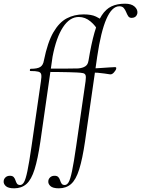

<svg xmlns="http://www.w3.org/2000/svg" viewBox="-118 -746 765 1041"><path d="M-41 275Q-74 275 -87 262.5Q-100 250 -98 235Q-97 224 -88 215.5Q-79 207 -64 207Q-50 207 -43.5 214.5Q-37 222 -34 232Q-31 242 -26 249.5Q-21 257 -9 257Q3 257 12 242Q21 227 30.5 182Q40 137 53 47L104 -306Q108 -331 105.5 -342.5Q103 -354 89.5 -357.5Q76 -361 47 -361Q43 -361 44 -367Q45 -373 48 -373Q85 -373 100.5 -383Q116 -393 120 -418Q140 -517 171.5 -571Q203 -625 244 -646.5Q285 -668 335 -668Q378 -668 402.5 -656Q427 -644 443 -632L413 -579Q402 -605 373 -629.5Q344 -654 309 -654Q260 -654 223.5 -598.5Q187 -543 167 -439L101 21Q87 116 69.5 172Q52 228 25.5 251.5Q-1 275 -41 275ZM346 -306Q349 -329 346 -338Q343 -347 332 -349.5Q321 -352 298 -353Q280 -354 256 -354.5Q232 -355 201 -355.5Q170 -356 132 -356V-374Q191 -374 234 -374Q277 -374 306 -375Q330 -377 344.5 -386.5Q359 -396 363 -418L377 -367ZM201 275Q168 275 155 262.5Q142 250 144 235Q145 224 154 215.5Q163 207 178 207Q192 207 198.5 214.5Q205 222 208 232Q211 242 216 249.5Q221 257 233 257Q245 257 254 242Q263 227 272.5 182Q282 137 295 47L346 -306Q350 -331 347.5 -342.5Q345 -354 331.5 -357.5Q318 -361 289 -361Q285 -361 286 -367Q287 -373 290 -373Q327 -373 342.5 -383Q358 -393 362 -418Q377 -509 394 -568.5Q411 -628 433.5 -662.5Q456 -697 486.5 -711.5Q517 -726 560 -726Q594 -726 611.5 -710.5Q629 -695 627 -675Q624 -661 615.5 -655Q607 -649 596 -649Q583 -649 577 -658.5Q571 -668 566 -680.5Q561 -693 553 -702.5Q545 -712 529 -712Q489 -712 459 -643.5Q429 -575 409 -439L343 21Q329 116 311.5 172Q294 228 267.5 251.5Q241 275 201 275ZM478 -343Q464 -345 447.5 -347.5Q431 -350 412 -351.5Q393 -353 372 -353L374 -375Q395 -375 423.5 -377Q452 -379 475.5 -380.5Q499 -382 505 -382Q510 -382 511.5 -380Q513 -378 512 -374Q511 -366 500 -353.5Q489 -341 478 -343Z"/></svg>

Font: Cormorant Garamond Light
Style: Italic
Weight: 300
Italic angle: -10°
Designer: Christian Thalmann (Catharsis Fonts)
Foundry: Catharsis Fonts
Version: Version 4.001